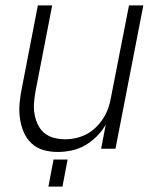

<svg xmlns="http://www.w3.org/2000/svg" viewBox="-20 -550 590 710"><path d="M194 12Q165 12 139.5 4.5Q114 -3 95.5 -21Q77 -39 67 -63Q57 -87 53.5 -114Q50 -141 52.5 -169Q55 -197 61 -225L120 -530H173L112 -216Q108 -194 106 -172Q104 -150 107.5 -129.5Q111 -109 119.5 -90.5Q128 -72 143 -59Q158 -46 178.5 -40.5Q199 -35 221 -35Q241 -35 261 -39.5Q281 -44 299.5 -53.5Q318 -63 334 -78.5Q350 -94 361.5 -112Q373 -130 380 -149.5Q387 -169 390 -188L457 -530H510L407 0H354L371 -89Q358 -66 338 -46Q318 -26 294.5 -12.5Q271 1 244.5 6.5Q218 12 194 12ZM159 140 178 40H230L211 140Z"/></svg>

Font: Lode Dark
Style: Italic
Weight: 400
Italic angle: -11°
Monospace: yes
Designer: Belleve Invis
Foundry: Belleve Invis
Version: Version 29.2.0; ttfautohint (v1.8.3)